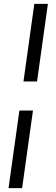

<svg xmlns="http://www.w3.org/2000/svg" viewBox="-20 -801 288 990"><path d="M171 -381H101L157 -781H227ZM94 169H24L80 -231H150Z"/></svg>

Font: Exo 2.0 Medium
Style: Italic
Weight: 500
Italic angle: -8°
Designer: Natanael Gama
Version: Version 1.001;PS 001.001;hotconv 1.0.70;makeotf.lib2.5.58329